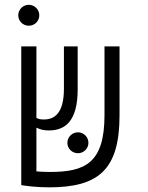

<svg xmlns="http://www.w3.org/2000/svg" viewBox="-20 -782 626 811"><path d="M187.5 9.3C396.5 9.3 484.9 -65.4 484.9 -294.9V-585.9H421.4V-295.9C421.4 -93.8 340.3 -55.7 191.4 -55.7C169.4 -55.7 149.9 -56.6 133.8 -58.1V-242.7C149.4 -235.4 163.1 -231 186.5 -231C255.4 -231 308.1 -270.5 308.1 -404.3V-585.9H250V-407.2C250 -301.3 208.5 -277.3 165.5 -277.3C151.9 -277.3 143.1 -278.8 133.8 -284.2V-585.9H69.8V0H70.3C89.8 3.4 134.3 9.3 187.5 9.3ZM309.1 -134.8C333.5 -134.8 353.5 -154.3 353.5 -178.7C353.5 -203.1 333.5 -223.1 309.1 -223.1C284.7 -223.1 264.6 -203.1 264.6 -178.7C264.6 -154.3 284.7 -134.8 309.1 -134.8ZM101.6 -673.3C126 -673.3 146 -692.9 146 -717.3C146 -741.7 126 -761.7 101.6 -761.7C77.1 -761.7 57.1 -741.7 57.1 -717.3C57.1 -692.9 77.1 -673.3 101.6 -673.3Z"/></svg>

Font: Cascadia Mono NF Light
Style: Regular
Weight: 300
Monospace: yes
Designer: Aaron Bell
Foundry: Saja Typeworks
Version: Version 2404.023